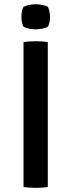

<svg xmlns="http://www.w3.org/2000/svg" viewBox="-20 -882 336 906"><path d="M91 -683Q104 -685.5 120 -686.5Q136 -687.5 148 -687.5Q161 -687.5 176.8 -686.5Q192.5 -685.5 205.5 -683V0Q192.5 2.5 176.8 3.5Q161 4.5 148 4.5Q136 4.5 120 3.5Q104 2.5 91 0ZM81 -803Q81 -828.5 90.5 -849.5Q100.5 -855 116.8 -858.5Q133 -862 148.5 -862Q163 -862 180.5 -858.5Q198 -855 206.5 -849.5Q210.5 -840 213.2 -827Q216 -814 216 -803Q216 -776.5 206.5 -756.5Q198.5 -751 180.8 -747.2Q163 -743.5 148.5 -743.5Q133 -743.5 116.2 -747Q99.5 -750.5 90.5 -756.5Q81 -776.5 81 -803Z"/></svg>

Font: Signika Negative Light Medium
Style: Regular
Weight: 500
Version: Version 2.001